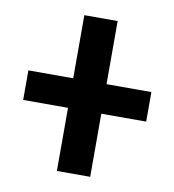

<svg xmlns="http://www.w3.org/2000/svg" viewBox="-70 -642 639 704"><g transform="rotate(10 250.0 -290.0)"><path d="M188 0V-235H21V-345H188V-580H312V-345H479V-235H312V0Z"/></g></svg>

Font: M PLUS Code Latin SemiBold
Style: Regular
Weight: 600
Designer: Coji Morishita
Foundry: UNDERFOREST DESIGN
Version: Version 1.002; ttfautohint (v1.8.3)